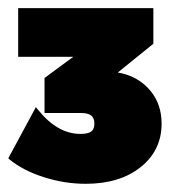

<svg xmlns="http://www.w3.org/2000/svg" viewBox="-27 -719 420 466"><path d="M-6.8 -335 60.1 -459 64.9 -453.1Q112.3 -394 168 -394Q186.5 -394 194.3 -399.7Q202.1 -405.3 202.1 -418.9Q202.1 -432.6 194.3 -438.7Q186.5 -444.8 168 -444.8H81.1V-529.8L150.9 -581.1H17.1V-699.2H345.2V-612.8L258.8 -543L269 -541Q311.5 -530.8 338.4 -498.3Q365.2 -465.8 365.2 -418.9Q365.2 -354 314.5 -313.5Q263.7 -272.9 181.2 -272.9Q129.4 -272.9 79.1 -289.1Q28.8 -305.2 -3.9 -332Z"/></svg>

Font: Trueno UltraBlack
Style: Regular
Weight: 950
Designer: Julieta Ulanovsky
Foundry: Julieta Ulanovsky
Version: Version 3.001b | FøM Fix